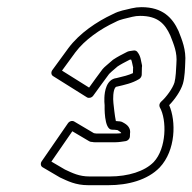

<svg xmlns="http://www.w3.org/2000/svg" viewBox="-20 -774 551 550"><path d="M361.4 -580.5C361.4 -580 361.2 -579.1 361.2 -578.6C361 -574.2 360.9 -571.1 360.8 -564.5C348.5 -558.7 332.8 -554.8 314.1 -550.4C284.5 -547 279.7 -512.1 279 -494C278.7 -486.1 279 -478.5 279.7 -472.3C279.8 -471.2 277.1 -402.5 300.8 -402.5C306.3 -402.5 310.6 -402.2 313.6 -401.7C314.1 -401.6 314.8 -401.5 315.7 -401.5C315.9 -401.4 316.8 -401.1 317.5 -400.9C323.7 -397.1 326.9 -394.4 327.4 -392.6C322.8 -392 318.4 -391.5 314 -391.5H256C254.4 -391.5 253.4 -391.7 253 -391.9C252 -392.2 250.5 -392.5 249.1 -392.5L248 -393.1L192.4 -426C186.8 -429.3 178.8 -426.9 174.6 -420.9L99.4 -311.9C95.6 -306.4 96.1 -298.4 101.8 -295L151.2 -266C151.4 -265.9 151.8 -265.6 152.1 -265.5C173.6 -255.6 196.2 -243.5 232.6 -243.5H290.6C346.6 -243.5 402.4 -258.1 437.4 -294.2C483.9 -343.6 484.6 -427.1 464.6 -472.8C480.1 -488.5 497.8 -513.4 504 -534.3C509.3 -552.5 510 -578.9 510.6 -594.1C513.7 -632 501 -660.4 491.5 -685C491.4 -685.1 491.3 -685.4 491.2 -685.6C474.2 -722.7 446.3 -753.5 385.3 -753.5C375.6 -753.5 366.4 -752.4 356.6 -750.1C338 -745 324.3 -744.6 302.1 -733C257.4 -712.1 207.8 -678.9 176 -636.3L129.9 -573.2C125.6 -567.3 126.5 -559.5 131.9 -556.1L229.2 -495.1C234.1 -492.1 242.5 -493.6 247 -499.8C262.6 -521 276.5 -540.9 292.6 -562.2C292.7 -562.4 295.8 -565.5 300 -569.2L316.6 -583.5C326 -589.8 336.6 -595.3 351.6 -603C352.9 -603.2 352.6 -603.1 355.5 -603.5C358.1 -598.1 358.5 -592.8 361.4 -580.5ZM386.6 -587.9C383.7 -598.8 383.9 -612.9 373 -625.8C370.5 -628.8 366.2 -629.9 362.6 -629.3C358.6 -628.7 354.3 -628 349.6 -627.4C348.1 -627.2 346.3 -626.6 345.1 -625.9C330.6 -618.5 317.5 -612.1 304 -603C303.5 -602.7 302.8 -602.1 302.5 -601.8L285.1 -586.8C280.2 -582.6 276.7 -579.4 273.8 -575.9C273.7 -575.8 273.5 -575.6 273.4 -575.4C260.3 -558.2 247.2 -539.7 235.2 -523.1L157.6 -571.7L195.6 -623.7C222.7 -660.1 267.8 -691.2 310.2 -710.8C310.4 -710.9 310.8 -711.1 311 -711.2C326.1 -719.3 338.5 -720.3 359.2 -725.9C366 -727.6 373.8 -728.5 381.4 -728.5C432.5 -728.5 452.6 -705.4 467.7 -672.7C478 -646.2 488.2 -623.6 485.3 -592.2C485.3 -591.9 485.3 -591.6 485.3 -591.4C484.8 -577.9 483.3 -549.8 479.8 -537.7C475.1 -521.8 456.6 -495.8 441.6 -482.8C436.5 -478.4 435.2 -471.3 437.8 -466.6C458.3 -430.6 457.1 -348.9 420.3 -309.8C394.6 -283.3 347.1 -268.5 294.5 -268.5H236.5C206.2 -268.5 187.5 -278.4 166.1 -288.3L127.2 -311.1L187.2 -398L233 -370.9L236.8 -368.8C238.4 -368 240.4 -367.5 242.2 -367.5H243.4C247.8 -366.5 249 -366.5 252.1 -366.5H310.1C321.3 -366.5 330.4 -368.5 339.1 -369.6C345.8 -370.4 352.2 -376.4 352.2 -384.1C352.1 -387.7 352.3 -390.3 352.4 -391C355.9 -413.1 335.8 -420.9 331.5 -423.7C330.3 -424.5 328.3 -425.2 328.3 -425.2C322 -427 321.9 -426.4 320.4 -426.5C318.4 -426.8 313.1 -427.3 311.9 -427.3C308.7 -441.5 305.7 -471.7 304.9 -478.7C304.2 -485.3 303.9 -494.1 304.6 -502.4C306.3 -521.9 311.8 -525.4 313.1 -525.5C313.8 -525.6 314.8 -525.7 315.3 -525.9C337 -531.1 358.1 -535.2 378.7 -547.6C383.3 -550.4 386 -555.9 386 -559.9C386.1 -568 386.3 -576.5 386.5 -580.7L386.8 -583C387.1 -584.7 387 -586.6 386.6 -587.9Z"/></svg>

Font: Tape
Style: Regular
Weight: 500
Foundry: Cannot Into Space Fonts
Version: Version 0.97